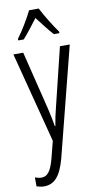

<svg xmlns="http://www.w3.org/2000/svg" viewBox="-108 -811 563 1097"><g transform="rotate(-10 173.5 -262.0)"><path d="M201 -765H145C124 -721 84 -655 54 -615V-606H86C112 -634 145 -679 173 -715C202 -678 233 -636 261 -606H293V-615C269 -647 224 -719 201 -765ZM13 -532 149 -7 124 91C104 167 82 189 49 189C38 189 24 186 12 181V233C27 238 41 241 55 241C115 241 152 201 179 101L340 -532H283L200 -192C191 -157 184 -125 178 -87H175C170 -116 166 -141 154 -191L70 -532Z"/></g></svg>

Font: Noto Sans Bengali ExtraCondensed Light
Style: Regular
Weight: 300
Width: 2
Designer: Joana Ranito - Universal Thirst; Jelle Bosma - Monotype Design Team
Foundry: Universal Thirst ehf.
Version: Version 3.000